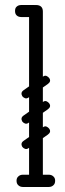

<svg xmlns="http://www.w3.org/2000/svg" viewBox="-20 -746 261 766"><path d="M123 0Q96 0 96 -26V-700Q96 -726 123 -726Q151 -726 151 -700V-26Q151 0 123 0ZM150 -702Q148 -689 141 -685Q137 -678 116 -678H65Q53 -678 46 -685Q40 -691 40 -702Q40 -714 46 -719Q53 -726 65 -726H116Q127 -726 133 -724.5Q139 -723 140 -721Q144 -717 147 -712Q150 -707 150 -702ZM46 -25Q46 -36 53 -42Q60 -49 72 -49H121Q133 -49 140 -43Q147 -36 147 -25Q147 -13 140 -6Q133 0 121 0H72Q60 0 53 -7Q46 -13 46 -25ZM200 -25Q200 -13 193 -7Q186 0 174 0H125Q114 0 106 -6Q99 -13 99 -25Q99 -36 106 -43Q114 -49 125 -49H174Q186 -49 193 -42Q200 -36 200 -25ZM94 -357Q87 -352 80.5 -354Q74 -356 69 -362Q65 -369 66 -375Q67 -381 74 -386L151 -440Q159 -446 165.5 -443Q172 -440 176 -435Q181 -428 179.5 -422Q178 -416 171 -411ZM94 -155Q87 -150 80.5 -152Q74 -154 69 -160Q65 -167 66 -173Q67 -179 74 -184L151 -238Q159 -244 165.5 -241Q172 -238 176 -233Q181 -226 179.5 -220Q178 -214 171 -209ZM94 -256Q87 -251 80.5 -253Q74 -255 69 -261Q65 -268 66 -274Q67 -280 74 -285L151 -339Q159 -345 165.5 -342Q172 -339 176 -334Q181 -327 179.5 -321Q178 -315 171 -310Z"/></svg>

Font: Agu Display Uzo
Style: Regular
Weight: 400
Version: Version 1.103